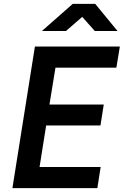

<svg xmlns="http://www.w3.org/2000/svg" viewBox="-20 -970 640 990"><path d="M44 0 160 -730H598L580 -621H266L235 -431H515L498 -323H218L184 -109H499L482 0ZM196 -810 355 -950H471L586 -810H469L404 -883L320 -810Z"/></svg>

Font: JetBrains Mono NL
Style: Bold Italic
Weight: 700
Italic angle: -9°
Designer: Philipp Nurullin, Konstantin Bulenkov
Foundry: JetBrains
Version: Version 2.304; ttfautohint (v1.8.4.7-5d5b)